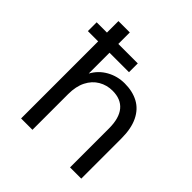

<svg xmlns="http://www.w3.org/2000/svg" viewBox="-192 -862 1004 1004"><g transform="rotate(45 310.0 -360.0)"><path d="M40 -570V-635H344V-570ZM116 0V-720H200V-416Q225 -462 270.5 -487.5Q316 -513 370 -513Q428 -513 471 -490Q514 -467 537.5 -418.5Q561 -370 561 -297V0H478V-288Q478 -364 446 -402.5Q414 -441 352 -441Q310 -441 275 -420.5Q240 -400 220 -360.5Q200 -321 200 -264V0Z"/></g></svg>

Font: DM Sans 17pt
Style: Regular
Weight: 400
Version: Version 4.004;gftools[0.9.30]